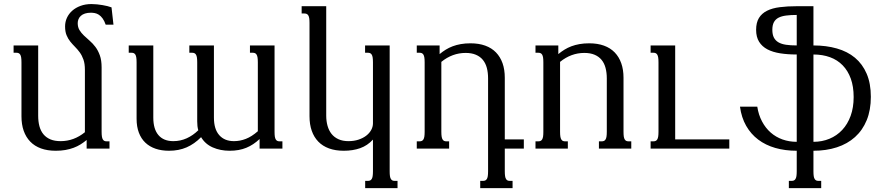

<svg xmlns="http://www.w3.org/2000/svg" viewBox="-20 -747 4446 965"><path d="M490.7 -85Q490.7 -69.8 492.2 -60.5Q493.7 -51.3 497.1 -45.9Q500.5 -40.5 505.1 -38.6Q509.8 -36.6 516.6 -36.6H530.3V0H415.5V-43.5Q400.9 -31.2 384.8 -21.2Q368.7 -11.2 349.9 -4.2Q331.1 2.9 308.8 6.8Q286.6 10.7 260.3 10.7Q218.3 10.7 186 -1Q153.8 -12.7 132.1 -35.2Q110.4 -57.6 99.1 -89.6Q87.9 -121.6 87.9 -162.6V-433.6Q87.9 -448.7 86.4 -458Q85 -467.3 81.5 -472.7Q78.1 -478 73.2 -480Q68.4 -481.9 62 -481.9H48.3V-518.6H171.9V-165.5Q171.9 -136.2 178.2 -112.5Q184.6 -88.9 198.2 -72.3Q211.9 -55.7 233.2 -46.6Q254.4 -37.6 284.7 -37.6Q351.6 -37.6 406.7 -82.5V-396Q406.7 -426.8 399.4 -447.5Q392.1 -468.3 380.9 -483.6Q369.6 -499 356.9 -511.7Q344.2 -524.4 333 -538.3Q321.8 -552.2 314.5 -570.1Q307.1 -587.9 307.1 -614.3Q307.1 -637.2 316.4 -657.5Q325.7 -677.7 343 -693.1Q360.4 -708.5 384.8 -717.5Q409.2 -726.6 439.9 -726.6Q453.6 -726.6 467.8 -725.1Q481.9 -723.6 495.1 -721.4Q508.3 -719.2 520 -716.3Q531.7 -713.4 540.5 -710L550.3 -623H511.2Q504.4 -642.6 495.6 -654.5Q486.8 -666.5 476.8 -672.9Q466.8 -679.2 456.5 -681.2Q446.3 -683.1 437 -683.1Q419.9 -683.1 407.2 -679Q394.5 -674.8 386.5 -667.5Q378.4 -660.2 374.5 -650.6Q370.6 -641.1 370.6 -630.9Q370.6 -610.4 379.4 -595.9Q388.2 -581.5 401.6 -568.6Q415 -555.7 430.7 -542.2Q446.3 -528.8 459.7 -511Q473.1 -493.2 481.9 -468.5Q490.7 -443.8 490.7 -408.7Z M1275.9 -433.6Q1275.9 -448.7 1274.4 -458Q1272.9 -467.3 1269.5 -472.7Q1266.1 -478 1261.2 -480Q1256.3 -481.9 1250 -481.9H1236.3V-518.6H1359.9V-85Q1359.9 -69.8 1361.3 -60.5Q1362.8 -51.3 1366.2 -45.9Q1369.6 -40.5 1374.3 -38.6Q1378.9 -36.6 1385.7 -36.6H1399.4V0H1284.7V-48.3Q1253.9 -19 1217.8 -4.2Q1181.6 10.7 1134.3 10.7Q1087.4 10.7 1049.3 -6.1Q1011.2 -22.9 990.7 -57.6Q957 -23.4 917.7 -6.3Q878.4 10.7 829.6 10.7Q792 10.7 762 0.5Q731.9 -9.8 710.7 -29.8Q689.5 -49.8 678 -80.1Q666.5 -110.4 666.5 -149.9V-433.6Q666.5 -448.7 665 -458Q663.6 -467.3 660.2 -472.7Q656.7 -478 651.9 -480Q647 -481.9 640.6 -481.9H627V-518.6H750.5V-155.8Q750.5 -98.1 776.4 -67.9Q802.2 -37.6 851.1 -37.6Q886.7 -37.6 918.5 -52Q950.2 -66.4 976.6 -92.3Q973.6 -102.5 972.4 -113.5Q971.2 -124.5 971.2 -137.2V-433.6Q971.2 -448.7 969.7 -458Q968.3 -467.3 964.8 -472.7Q961.4 -478 956.5 -480Q951.7 -481.9 945.3 -481.9H931.6V-518.6H1055.2V-155.8Q1055.2 -98.1 1081.8 -67.9Q1108.4 -37.6 1155.8 -37.6Q1186.5 -37.6 1215.8 -49.1Q1245.1 -60.5 1275.9 -87.4Z M1535.6 -630.9Q1535.6 -646 1534.2 -655.3Q1532.7 -664.6 1529.3 -669.9Q1525.9 -675.3 1521 -677.2Q1516.1 -679.2 1509.8 -679.2H1496.1V-715.8H1619.6V-165.5Q1619.6 -138.2 1626.2 -114.7Q1632.8 -91.3 1646.2 -74.2Q1659.7 -57.1 1680.9 -47.4Q1702.1 -37.6 1731.4 -37.6Q1759.3 -37.6 1782 -45.2Q1804.7 -52.7 1820.8 -65.2Q1836.9 -77.6 1845.7 -93.8Q1854.5 -109.9 1854.5 -127V-433.6Q1854.5 -448.7 1853 -458Q1851.6 -467.3 1848.1 -472.7Q1844.7 -478 1839.8 -480Q1835 -481.9 1828.6 -481.9H1814.9V-518.6H1938.5V113.8Q1938.5 128.9 1939.9 138.2Q1941.4 147.5 1944.8 152.8Q1948.2 158.2 1952.9 160.2Q1957.5 162.1 1964.4 162.1H1978V198.7H1815.4V162.1H1828.6Q1835 162.1 1839.8 160.2Q1844.7 158.2 1848.1 152.8Q1851.6 147.5 1853 138.2Q1854.5 128.9 1854.5 113.8V-45.4Q1826.7 -15.1 1790 -2.2Q1753.4 10.7 1708 10.7Q1666 10.7 1633.8 -1Q1601.6 -12.7 1579.8 -35.2Q1558.1 -57.6 1546.9 -89.6Q1535.6 -121.6 1535.6 -162.6Z M2198.2 -85Q2198.2 -69.8 2199.7 -60.5Q2201.2 -51.3 2204.6 -45.9Q2208 -40.5 2212.6 -38.6Q2217.3 -36.6 2224.1 -36.6H2237.3V0H2074.7V-36.6H2088.4Q2094.7 -36.6 2099.6 -38.6Q2104.5 -40.5 2107.9 -45.9Q2111.3 -51.3 2112.8 -60.5Q2114.3 -69.8 2114.3 -85V-433.6Q2114.3 -448.7 2112.8 -458Q2111.3 -467.3 2107.9 -472.7Q2104.5 -478 2099.6 -480Q2094.7 -481.9 2088.4 -481.9H2074.7V-518.6H2189.5V-475.1Q2204.1 -487.3 2220.2 -497.3Q2236.3 -507.3 2255.1 -514.4Q2273.9 -521.5 2296.1 -525.4Q2318.4 -529.3 2344.7 -529.3Q2386.7 -529.3 2418.9 -517.6Q2451.2 -505.9 2472.9 -483.4Q2494.6 -460.9 2505.9 -429Q2517.1 -397 2517.1 -356V-46.4H2612.8V0H2517.1V113.8Q2517.1 128.9 2518.6 138.2Q2520 147.5 2523.4 152.8Q2526.9 158.2 2531.5 160.2Q2536.1 162.1 2543 162.1H2556.2V198.7H2393.6V162.1H2407.2Q2413.6 162.1 2418.5 160.2Q2423.3 158.2 2426.8 152.8Q2430.2 147.5 2431.6 138.2Q2433.1 128.9 2433.1 113.8V-353Q2433.1 -382.3 2426.8 -406Q2420.4 -429.7 2406.7 -446.3Q2393.1 -462.9 2371.6 -471.9Q2350.1 -481 2320.3 -481Q2253.4 -481 2198.2 -436Z M2794.9 -85Q2794.9 -69.8 2796.4 -60.5Q2797.9 -51.3 2801.3 -45.9Q2804.7 -40.5 2809.3 -38.6Q2814 -36.6 2820.8 -36.6H2834V0H2671.4V-36.6H2685.1Q2691.4 -36.6 2696.3 -38.6Q2701.2 -40.5 2704.6 -45.9Q2708 -51.3 2709.5 -60.5Q2710.9 -69.8 2710.9 -85V-433.6Q2710.9 -448.7 2709.5 -458Q2708 -467.3 2704.6 -472.7Q2701.2 -478 2696.3 -480Q2691.4 -481.9 2685.1 -481.9H2671.4V-518.6H2786.1V-475.1Q2800.8 -487.3 2816.9 -497.3Q2833 -507.3 2851.8 -514.4Q2870.6 -521.5 2892.8 -525.4Q2915 -529.3 2941.4 -529.3Q2983.4 -529.3 3015.6 -517.6Q3047.9 -505.9 3069.6 -483.4Q3091.3 -460.9 3102.5 -429Q3113.8 -397 3113.8 -356V-85Q3113.8 -69.8 3115.2 -60.5Q3116.7 -51.3 3120.1 -45.9Q3123.5 -40.5 3128.2 -38.6Q3132.8 -36.6 3139.6 -36.6H3152.8V0H2990.2V-36.6H3003.9Q3010.3 -36.6 3015.1 -38.6Q3020 -40.5 3023.4 -45.9Q3026.9 -51.3 3028.3 -60.5Q3029.8 -69.8 3029.8 -85V-353Q3029.8 -382.3 3023.4 -406Q3017.1 -429.7 3003.4 -446.3Q2989.7 -462.9 2968.3 -471.9Q2946.8 -481 2917 -481Q2850.1 -481 2794.9 -436Z M3645.5 0H3250V-36.6H3263.7Q3270 -36.6 3274.9 -38.6Q3279.8 -40.5 3283.2 -45.9Q3286.6 -51.3 3288.1 -60.5Q3289.6 -69.8 3289.6 -85V-433.6Q3289.6 -448.7 3288.1 -458Q3286.6 -467.3 3283.2 -472.7Q3279.8 -478 3274.9 -480Q3270 -481.9 3263.7 -481.9H3250V-518.6H3373.5V-46.4H3645.5Z M3984.4 -518.6V-671.9Q3954.1 -671.9 3931.2 -668.9Q3908.2 -666 3892.8 -658Q3877.4 -649.9 3869.6 -635.3Q3861.8 -620.6 3861.8 -597.2Q3861.8 -573.7 3869.4 -558.6Q3877 -543.5 3892.3 -534.4Q3907.7 -525.4 3930.7 -522Q3953.6 -518.6 3984.4 -518.6ZM4270.5 -259.3Q4270.5 -312 4256.1 -351.8Q4241.7 -391.6 4215.3 -418.7Q4189 -445.8 4151.6 -459.5Q4114.3 -473.1 4068.4 -473.1V-34.2Q4111.8 -34.2 4148.9 -49.6Q4186 -64.9 4213.1 -94Q4240.2 -123 4255.4 -164.8Q4270.5 -206.5 4270.5 -259.3ZM3786.1 -210.9Q3792.5 -169.4 3810.1 -136.5Q3827.6 -103.5 3853.5 -80.8Q3879.4 -58.1 3912.8 -46.1Q3946.3 -34.2 3984.4 -34.2V-473.1Q3939 -473.1 3901.4 -479Q3863.8 -484.9 3836.9 -499Q3810.1 -513.2 3795.2 -537.1Q3780.3 -561 3780.3 -597.2Q3780.3 -633.3 3794.4 -656.5Q3808.6 -679.7 3835 -692.9Q3861.3 -706.1 3899.2 -710.9Q3937 -715.8 3984.4 -715.8H4068.4V-518.6Q4132.8 -518.6 4186 -503.4Q4239.3 -488.3 4277.1 -456.8Q4314.9 -425.3 4335.9 -376.5Q4356.9 -327.6 4356.9 -260.7Q4356.9 -193.8 4336.2 -143.1Q4315.4 -92.3 4277.3 -58.1Q4239.3 -23.9 4186 -6.6Q4132.8 10.7 4068.4 10.7V113.8Q4068.4 128.9 4069.8 138.2Q4071.3 147.5 4074.7 152.8Q4078.1 158.2 4082.8 160.2Q4087.4 162.1 4094.2 162.1H4107.4V198.7H3944.8V162.1H3958.5Q3964.8 162.1 3969.7 160.2Q3974.6 158.2 3978 152.8Q3981.4 147.5 3982.9 138.2Q3984.4 128.9 3984.4 113.8V10.7Q3925.8 10.7 3876.7 -3.4Q3827.6 -17.6 3790.8 -45.4Q3753.9 -73.2 3730.2 -114.7Q3706.5 -156.2 3699.2 -210.9Z"/></svg>

Font: Arian AMU Serif
Style: Regular
Weight: 400
Designer: Ruben Hakobyan (Tarumian)
Foundry: Ruben Hakobyan (Tarumian)
Version: Version 1.002